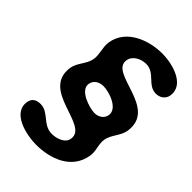

<svg xmlns="http://www.w3.org/2000/svg" viewBox="-266 -830 1167 1167"><g transform="rotate(45 318.0 -246.5)"><path d="M47 77C30 188 188 221 269 221C388 221 527 175 549 34C556 -11 534 -49 541 -94C549 -143 595 -182 603 -233C638 -462 275 -398 295 -530C302 -577 354 -600 396 -600C473 -600 492 -513 565 -513C597 -513 629 -532 635 -568C652 -678 504 -714 421 -714C310 -714 163 -665 142 -530C135 -482 156 -443 149 -396C141 -345 94 -308 86 -257C51 -31 415 -92 394 44C387 91 328 107 290 107C212 107 186 26 114 26C79 26 53 40 47 77ZM234 -266C240 -305 275 -321 308 -321C358 -321 465 -285 455 -220C450 -185 417 -166 385 -166C343 -166 224 -201 234 -266Z"/></g></svg>

Font: Asimov Print
Style: Regular
Weight: 500
Designer: Google
Version: Version 2.000980: 2014